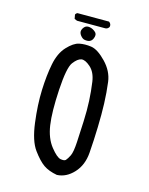

<svg xmlns="http://www.w3.org/2000/svg" viewBox="-120 -882 740 956"><g transform="rotate(15 250.0 -404.5)"><path d="M267.6 -2Q224.6 -9.8 197.8 -28.3Q170.9 -46.9 139.2 -90.3Q107.4 -133.8 95.7 -224.6Q84 -315.4 86.9 -391.6Q89.8 -467.8 101.6 -527.3Q113.3 -586.9 145.5 -621.6Q177.7 -656.2 206.1 -662.1Q234.4 -668 268.1 -663.1Q301.8 -658.2 344.7 -613.8Q387.7 -569.3 394.5 -515.6Q401.4 -461.9 403.3 -406.7Q405.3 -351.6 403.3 -283.7Q401.4 -215.8 396.5 -150.9Q391.6 -85.9 353.5 -44.9Q315.4 -3.9 267.6 -2ZM292 -85.9Q300.8 -95.7 310.1 -114.7Q319.3 -133.8 322.3 -185.5Q325.2 -237.3 327.6 -294.4Q330.1 -351.6 327.6 -399.9Q325.2 -448.2 318.4 -496.1Q311.5 -543.9 283.7 -568.4Q255.9 -592.8 236.8 -589.4Q217.8 -585.9 196.8 -558.1Q175.8 -530.3 168.9 -414.1Q162.1 -297.9 171.9 -232.4Q181.6 -167 213.9 -126.5Q246.1 -85.9 265.6 -82.5Q285.2 -79.1 292 -85.9ZM226.6 -687.5Q215.8 -689.5 205.6 -702.6Q195.3 -715.8 198.2 -728Q201.2 -740.2 210.9 -749Q220.7 -757.8 237.3 -754.4Q253.9 -751 266.6 -738.8Q279.3 -726.6 268.6 -704.1Q257.8 -681.6 226.6 -687.5ZM166 -769.5 152.3 -775.4 148.4 -796.9 152.3 -802.7 158.2 -806.6H321.3Q335 -796.9 331.1 -781.2Q323.2 -769.5 311.5 -769.5Z"/></g></svg>

Font: NaikaiFont
Style: Regular-Lite
Weight: 400
Version: Version 1.67